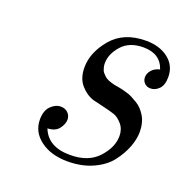

<svg xmlns="http://www.w3.org/2000/svg" viewBox="-90 -525 599 620"><g transform="rotate(20 209.0 -215.5)"><path d="M75.2 -85.9Q75.2 -116.7 91.1 -132.3Q106.9 -147.9 125 -147.9Q140.1 -147.9 149.7 -138.4Q159.2 -128.9 159.2 -115.2Q159.2 -100.1 147 -84Q134.8 -67.9 107.9 -66.9Q129.9 -10.7 206.1 -11.2Q268.1 -11.2 301.5 -47.6Q335 -84 335 -123Q335 -147 321 -163.1Q307.1 -179.2 292.5 -184.1Q277.8 -189 251.5 -195.1Q225.1 -201.2 217.8 -203.1Q191.9 -210.9 172.4 -233.4Q152.8 -255.9 152.8 -293Q152.8 -344.7 193.8 -393.3Q234.9 -441.9 311 -441.9Q357.9 -441.9 387.9 -418.5Q418 -395 418 -356Q418 -328.1 405 -314.9Q392.1 -301.8 376 -301.8Q363.8 -301.8 355.5 -309.8Q347.2 -317.9 347.2 -330.1Q347.2 -343.3 357.2 -354.7Q367.2 -366.2 384.8 -370.1Q368.7 -418.9 310.1 -418.9Q262.2 -418.9 236.1 -389.4Q210 -359.9 210 -328.1Q210 -321.3 211.4 -315.2Q212.9 -309.1 214.8 -304.4Q216.8 -299.8 220.5 -295.9Q224.1 -292 227.1 -289.1Q230 -286.1 234.4 -283.4Q238.8 -280.8 242.4 -279.3Q246.1 -277.8 251 -276.4Q255.9 -274.9 257.8 -274.4Q259.8 -273.9 263.9 -272.9Q268.1 -272 269 -272Q270 -272 278.1 -270.5Q286.1 -269 292 -267.6Q297.9 -266.1 308.8 -262.9Q319.8 -259.8 327.9 -255.4Q335.9 -251 346.4 -244.9Q356.9 -238.8 364.5 -230.5Q372.1 -222.2 378.4 -212.2Q384.8 -202.1 388.4 -188Q392.1 -173.8 392.1 -158.2Q392.1 -133.3 381.6 -105.7Q371.1 -78.1 350.6 -51Q330.1 -23.9 292 -6.3Q253.9 11.2 205.1 11.2Q147.9 11.2 111.6 -15.9Q75.2 -43 75.2 -85.9Z"/></g></svg>

Font: CMU Classical Serif
Style: Italic
Weight: 500
Italic angle: -14.04°
Version: Version 0.7.0